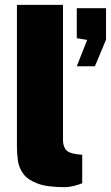

<svg xmlns="http://www.w3.org/2000/svg" viewBox="-20 -763 458 794"><path d="M246.5 11Q175 11 134.8 -4.2Q94.5 -19.5 76.5 -44Q58.5 -68.5 54.2 -98Q50 -127.5 50 -156V-743H240.5V-182Q240.5 -163.5 250 -147Q259.5 -130.5 299 -125L320 -123V-5Q302.5 1.5 284 6.2Q265.5 11 246.5 11ZM297.5 -489 340.5 -598 297.5 -605V-729H418.5V-599L372.5 -489Z"/></svg>

Font: Public Sans Black
Style: Regular
Weight: 900
Designer: The Public Sans Project Authors: Dan O. Williams and USWDS (Libre Franklin designed by Pablo Impallari and Rodrigo Fuenz
Version: Version 1.007